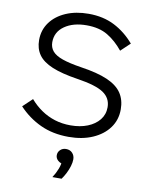

<svg xmlns="http://www.w3.org/2000/svg" viewBox="-105 -806 889 1150"><g transform="rotate(10 339.5 -230.5)"><path d="M43 -116 100 -170Q131 -134 169 -108Q207 -82 251.5 -68Q296 -54 348 -54Q406 -54 451 -72Q496 -90 522 -122.5Q548 -155 548 -199Q548 -255 501 -286.5Q454 -318 341 -335Q243 -350 184.5 -374.5Q126 -399 100 -436Q74 -473 74 -525Q74 -586 108 -632.5Q142 -679 202 -705Q262 -731 340 -731Q429 -731 497.5 -696Q566 -661 619 -599L563 -546Q520 -599 468.5 -630Q417 -661 340 -661Q258 -661 206 -624.5Q154 -588 154 -526Q154 -494 173 -471.5Q192 -449 235 -434Q278 -419 349 -408Q451 -393 512 -366.5Q573 -340 600.5 -299Q628 -258 628 -200Q628 -136 592.5 -87.5Q557 -39 494 -11.5Q431 16 348 16Q252 16 176.5 -19Q101 -54 43 -116ZM351 270H295Q313 243 324.5 213Q336 183 334 163L351 182Q329 182 313.5 168.5Q298 155 298 136Q298 117 312 103.5Q326 90 347 90Q371 90 385.5 105.5Q400 121 400 144Q400 163 393 186Q386 209 375 230.5Q364 252 351 270Z"/></g></svg>

Font: Wix Madefor Display
Style: Regular
Weight: 400
Designer: Dalton Maag Ltd
Foundry: Dalton Maag Ltd
Version: Version 3.100